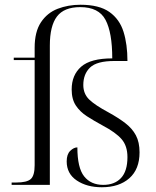

<svg xmlns="http://www.w3.org/2000/svg" viewBox="-20 -779 656 809"><path d="M409 10Q346 10 303.5 -18.5Q261 -47 261 -99Q261 -129 276 -143.5Q291 -158 306 -158Q306 -72 334.5 -36Q363 0 415 0Q463 0 490 -29Q517 -58 517 -117Q517 -164 492.5 -192.5Q468 -221 411 -251Q376 -270 346.5 -289Q317 -308 299.5 -334.5Q282 -361 282 -402Q282 -463 322 -498Q362 -533 453 -533Q453 -642 424.5 -695.5Q396 -749 318 -749Q250 -749 220 -709.5Q190 -670 190 -587V0H29V-10H49Q93 -10 109.5 -24.5Q126 -39 126 -83V-526H38V-536H126V-578Q126 -645 152.5 -685Q179 -725 223 -742Q267 -759 319 -759Q398 -759 441 -728.5Q484 -698 500.5 -645Q517 -592 517 -522H462Q388 -522 359.5 -494.5Q331 -467 331 -421Q331 -384 355.5 -360Q380 -336 438 -305Q478 -283 507.5 -260.5Q537 -238 552.5 -209Q568 -180 568 -137Q568 -66 525 -28Q482 10 409 10Z"/></svg>

Font: Noto Serif Display Light
Style: Regular
Weight: 300
Designer: Monotype Design Team
Foundry: Monotype Imaging Inc.
Version: Version 2.009